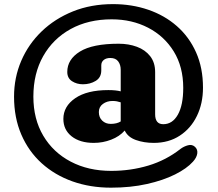

<svg xmlns="http://www.w3.org/2000/svg" viewBox="-20 -728 1030 909"><path d="M753 -140Q796.5 -140 822 -185Q847.5 -230 847.5 -312Q847.5 -411.5 802.8 -484.2Q758 -557 681.2 -596.8Q604.5 -636.5 509 -636.5Q398 -636.5 314.5 -590.5Q231 -544.5 184.5 -462.2Q138 -380 138 -270.5Q138 -164.5 184.8 -85.5Q231.5 -6.5 314.8 37.2Q398 81 506.5 81Q598.5 81 682.5 55.8Q766.5 30.5 834.5 -23Q850.5 -35 870 -40.2Q889.5 -45.5 903.5 -32.5Q917 -19.5 913.8 -0.2Q910.5 19 893.5 37.5Q864.5 70 808.5 98Q752.5 126 675.5 143.2Q598.5 160.5 505.5 160.5Q407 160.5 323.2 130.8Q239.5 101 177.5 45Q115.5 -11 81 -90.8Q46.5 -170.5 46.5 -270.5Q46.5 -360.5 80.5 -439.8Q114.5 -519 177 -579.2Q239.5 -639.5 325.2 -674Q411 -708.5 515 -708.5Q604 -708.5 681.5 -682Q759 -655.5 817.2 -604.5Q875.5 -553.5 908.2 -480.2Q941 -407 941 -313Q941 -238 912.2 -179Q883.5 -120 831.2 -85.8Q779 -51.5 708 -51.5Q661.5 -51.5 623.2 -65.2Q585 -79 570.5 -110Q546 -82 506.5 -66.8Q467 -51.5 424 -51.5Q358.5 -51.5 319.2 -82.5Q280 -113.5 280 -165Q280 -224.5 336 -263Q392 -301.5 493 -301.5Q529 -301.5 551.5 -295.5V-397.5Q551.5 -421.5 539.5 -437.5Q527.5 -453.5 502.5 -453.5Q482.5 -453.5 471 -444Q459.5 -434.5 459.5 -418.5V-395Q459.5 -361 433 -345Q406.5 -329 372.5 -329Q343.5 -329 321 -343.5Q298.5 -358 298.5 -387.5Q298.5 -447 358.5 -484Q418.5 -521 542 -521Q589 -521 628.2 -506.5Q667.5 -492 691 -462Q714.5 -432 714.5 -386.5V-187Q714.5 -140 753 -140ZM448 -197.5Q448 -172 464 -156.8Q480 -141.5 504 -141.5Q533 -141.5 551.5 -153V-243.5Q542.5 -246.5 533.5 -248.2Q524.5 -250 512.5 -250Q486.5 -250 467.2 -236Q448 -222 448 -197.5Z"/></svg>

Font: Fraunces 9pt SuperSoft
Style: Bold
Weight: 700
Version: Version 1.000;[b76b70a41]